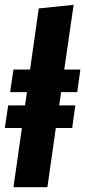

<svg xmlns="http://www.w3.org/2000/svg" viewBox="-21 -778 354 798"><path d="M300 -395H233L225 -340H292L279 -246H211L176 0H35L70 -246H-1L13 -340H83L91 -395H21L35 -489H104L140 -743L285 -758L246 -489H313Z"/></svg>

Font: Fira Sans Extra Condensed ExtraBold
Style: Italic
Weight: 800
Width: 3
Italic angle: -8°
Designer: Carrois Corporate & Edenspiekermann AG
Foundry: Carrois Corporate GbR & Edenspiekermann AG
Version: Version 4.203